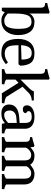

<svg xmlns="http://www.w3.org/2000/svg" viewBox="1009 -1746 744 2802"><g transform="rotate(90 1381.0 -345.0)"><path d="M160 -42Q145 -19 140 0H92V-567Q92 -604 77 -617.5Q62 -631 22 -633L25 -663Q64 -669 106.5 -681.5Q149 -694 158 -697L178 -687V-406Q193 -435 226.5 -455.5Q260 -476 296 -476Q398 -476 445 -412Q492 -348 492 -237Q492 -128 436 -60.5Q380 7 276 7Q213 7 160 -42ZM401 -237Q401 -298 394 -339.5Q387 -381 364.5 -407Q342 -433 298 -433Q225 -433 201.5 -371Q178 -309 178 -205V-85Q204 -62 228 -48.5Q252 -35 281 -35Q353 -35 377 -91.5Q401 -148 401 -237Z M548 -238Q548 -349 601.5 -412.5Q655 -476 757 -476Q856 -476 896 -424Q936 -372 939 -270L918 -243H640V-238Q640 -173 648 -132Q656 -91 683 -66.5Q710 -42 763 -42Q803 -42 836 -57Q869 -72 891 -89L916 -59Q891 -36 851 -14.5Q811 7 757 7Q645 7 596.5 -54.5Q548 -116 548 -238ZM753 -436Q696 -436 669 -394.5Q642 -353 640 -280L849 -287Q849 -366 828.5 -401Q808 -436 753 -436Z M1057 -62V-567Q1057 -604 1041.5 -617.5Q1026 -631 987 -633L990 -663Q1029 -669 1071.5 -681.5Q1114 -694 1123 -697L1142 -687V-273L1279 -411Q1305 -439 1312 -467H1445L1448 -437Q1379 -434 1338 -394L1246 -302L1396 -63Q1432 -43 1488 -35L1484 0H1341L1188 -244L1142 -199V-62Q1167 -43 1212 -35L1208 0H987L991 -37Q1014 -40 1028 -45Q1042 -50 1057 -62Z M1505 -107Q1505 -172 1553 -209.5Q1601 -247 1692 -253L1774 -259V-340Q1774 -390 1753 -413Q1732 -436 1685 -436Q1645 -436 1623.5 -424Q1602 -412 1602 -391Q1602 -365 1632 -354Q1632 -331 1617.5 -318.5Q1603 -306 1575 -306Q1549 -306 1533 -322Q1517 -338 1517 -364Q1517 -415 1562.5 -445.5Q1608 -476 1685 -476Q1767 -476 1813 -440Q1859 -404 1859 -340V-61Q1868 -54 1888 -46Q1908 -38 1929 -34L1925 0H1787L1777 -45Q1746 -16 1712 -4.5Q1678 7 1635 7Q1573 7 1539 -23Q1505 -53 1505 -107ZM1774 -92V-218L1694 -211Q1647 -207 1620 -181.5Q1593 -156 1593 -116Q1593 -34 1660 -34Q1688 -34 1715 -47.5Q1742 -61 1774 -92Z M2049 -62V-347Q2049 -384 2034 -397.5Q2019 -411 1979 -413L1982 -442Q2018 -449 2073 -466Q2079 -468 2105 -476L2123 -467L2130 -415Q2147 -434 2177.5 -455Q2208 -476 2252 -476Q2344 -476 2384 -414Q2415 -442 2447 -459Q2479 -476 2517 -476Q2585 -476 2628.5 -439.5Q2672 -403 2672 -326V-62Q2682 -54 2701.5 -46Q2721 -38 2742 -34L2738 0H2519L2521 -34Q2559 -40 2587 -62V-329Q2587 -380 2567.5 -404Q2548 -428 2508 -428Q2476 -428 2448 -408Q2420 -388 2406 -361V-62Q2415 -54 2435 -46Q2455 -38 2476 -34L2472 0H2252L2255 -34Q2293 -40 2321 -62V-329Q2321 -380 2301.5 -404Q2282 -428 2242 -428Q2207 -428 2176 -403.5Q2145 -379 2135 -350V-62Q2158 -44 2204 -34L2200 0H1979L1983 -36Q2007 -40 2021 -45Q2035 -50 2049 -62Z"/></g></svg>

Font: Caladea
Style: Regular
Weight: 400
Designer: Carolina Giovagnoli and Andres Torresi
Foundry: Carolina Giovagnoli & Andres Torresi
Version: Version 1.001